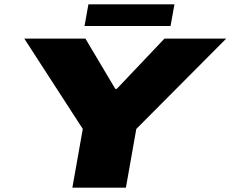

<svg xmlns="http://www.w3.org/2000/svg" viewBox="-20 -866 1064 886"><path d="M314 0 362 -271 92 -688H374L512 -456H519L739 -688H1024L609 -271L561 0ZM370 -746 388 -846H785L767 -746Z"/></svg>

Font: Archivo Expanded Black
Style: Italic
Weight: 900
Width: 7
Italic angle: -10°
Designer: Hector Gatti
Foundry: Omnibus-Type
Version: Version 2.001